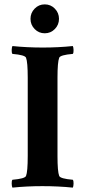

<svg xmlns="http://www.w3.org/2000/svg" viewBox="-20 -858 392 882"><path d="M139.2 -724.6Q120.1 -744.1 120.1 -771.5Q120.1 -798.8 139.2 -818.4Q158.2 -837.9 185.5 -837.9Q212.9 -837.9 231.9 -818.4Q251 -798.8 251 -771.5Q251 -744.1 231.9 -724.6Q212.9 -705.1 185.5 -705.1Q158.2 -705.1 139.2 -724.6ZM176.8 -639.6Q248 -639.6 314.5 -646.5Q317.4 -641.6 317.9 -628.4Q318.4 -615.2 314.5 -610.4Q256.8 -605.5 252 -592.8Q244.1 -573.2 244.1 -501V-141.6Q244.1 -69.3 252 -49.8Q256.8 -37.1 314.5 -32.2Q318.4 -27.3 317.9 -14.2Q317.4 -1 314.5 3.9Q248 -2.9 174.8 -2.9Q103.5 -2.9 37.1 3.9Q34.2 -1 33.7 -14.2Q33.2 -27.3 37.1 -32.2Q94.7 -37.1 99.6 -49.8Q107.4 -69.3 107.4 -141.6V-501Q107.4 -573.2 99.6 -592.8Q94.7 -605.5 37.1 -610.4Q33.2 -615.2 33.7 -628.4Q34.2 -641.6 37.1 -646.5Q103.5 -639.6 176.8 -639.6Z"/></svg>

Font: Crimson
Style: Bold
Weight: 700
Version: Version 0.8 ; ttfautohint (v1.00) -l 8 -r 50 -G 200 -x 14 -D